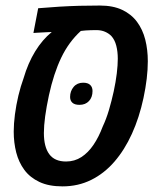

<svg xmlns="http://www.w3.org/2000/svg" viewBox="-20 -660 577 690"><path d="M204.6 9.8Q155.3 9.8 121.6 -6.1Q87.9 -22 67.6 -49.3Q47.4 -76.7 38.3 -112.1Q29.3 -147.5 29.3 -187Q29.3 -215.3 33.7 -249Q38.1 -282.7 46.1 -316.4Q54.2 -350.1 64.9 -379.4Q80.6 -433.1 106.4 -475.3Q132.3 -517.6 166 -544.9Q160.2 -544.9 151.6 -544.4Q143.1 -543.9 133.5 -543.5Q124 -543 115.2 -542.5Q106.4 -542 100.1 -541.5L117.2 -630.4Q156.2 -633.8 192.9 -636Q229.5 -638.2 265.6 -639.2Q301.8 -640.1 338.9 -640.1Q386.2 -640.1 419.2 -624.5Q452.1 -608.9 472.4 -581.5Q492.7 -554.2 502 -517.8Q511.2 -481.4 511.2 -439.9Q511.2 -410.2 507.3 -377.2Q503.4 -344.2 495.6 -307.6Q480.5 -237.3 454.1 -179.2Q427.7 -121.1 391.1 -78.9Q354.5 -36.6 307.6 -13.4Q260.7 9.8 204.6 9.8ZM217.3 -79.6Q248 -79.6 272.5 -95.5Q296.9 -111.3 315.9 -139.4Q335 -167.5 349.1 -205.1Q361.8 -231.9 371.6 -264.9Q381.3 -297.9 388.7 -331.8Q396 -365.7 399.7 -396Q403.3 -426.3 403.3 -448.7Q403.3 -474.6 397.9 -495.6Q392.6 -516.6 380.4 -530.3Q371.1 -540 357.4 -545.9Q343.8 -551.8 326.7 -551.8Q316.9 -551.8 306.4 -551.5Q295.9 -551.3 286.6 -550.5Q277.3 -549.8 270.5 -548.8Q227.1 -509.3 200 -452.6Q172.9 -396 155.8 -317.4Q147 -276.4 142.3 -241.9Q137.7 -207.5 137.7 -182.1Q137.7 -132.3 157 -106Q176.3 -79.6 217.3 -79.6ZM265.6 -283.2Q248.5 -283.2 240.2 -290.8Q231.9 -298.3 231.9 -311.5Q231.9 -332.5 244.6 -347.7Q257.3 -362.8 278.8 -362.8Q295.9 -362.8 304.2 -354.7Q312.5 -346.7 312.5 -333Q312.5 -310.5 299.8 -296.9Q287.1 -283.2 265.6 -283.2Z"/></svg>

Font: Open Sans SemiCondensed SemiBold
Style: Italic
Weight: 600
Width: 4
Italic angle: -12°
Designer: Monotype Design Team
Foundry: Monotype Imaging Inc.
Version: Version 3.000